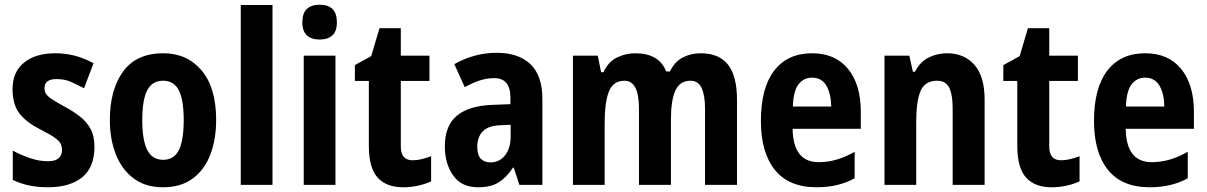

<svg xmlns="http://www.w3.org/2000/svg" viewBox="-20 -781 5097 811"><path d="M379 -161Q379 -74 327 -32Q275 10 183 10Q139 10 103.5 2.5Q68 -5 34 -21V-145Q66 -127 105.5 -113.5Q145 -100 182 -100Q213 -100 227.5 -112.5Q242 -125 242 -148Q242 -160 237.5 -171.5Q233 -183 214.5 -197Q196 -211 153 -233Q91 -264 62 -302Q33 -340 33 -405Q33 -477 81.5 -516.5Q130 -556 214 -556Q256 -556 295 -546Q334 -536 375 -514L335 -408Q305 -424 279 -435.5Q253 -447 218 -447Q168 -447 168 -408Q168 -396 173.5 -386Q179 -376 197 -363.5Q215 -351 254 -330Q289 -311 317.5 -289Q346 -267 362.5 -236.5Q379 -206 379 -161Z M893 -274Q893 -194 869 -129.5Q845 -65 795 -27.5Q745 10 668 10Q595 10 545 -27Q495 -64 469.5 -128.5Q444 -193 444 -274Q444 -402 500 -479Q556 -556 670 -556Q770 -556 831.5 -483.5Q893 -411 893 -274ZM581 -273Q581 -189 602 -147.5Q623 -106 669 -106Q715 -106 735.5 -147Q756 -188 756 -274Q756 -359 735.5 -399.5Q715 -440 669 -440Q623 -440 602 -400Q581 -360 581 -273Z M1131 0H997V-760H1131Z M1330 -761Q1403 -761 1403 -687Q1403 -649 1384 -631.5Q1365 -614 1330 -614Q1296 -614 1276.5 -631.5Q1257 -649 1257 -687Q1257 -725 1276 -743Q1295 -761 1330 -761ZM1397 -546V0H1263V-546Z M1723 -104Q1741 -104 1760 -108.5Q1779 -113 1801 -121V-15Q1778 -4 1747 3Q1716 10 1683 10Q1612 10 1575 -31Q1538 -72 1538 -165V-439H1479V-506L1548 -544L1583 -662H1673V-546H1794V-439H1673V-162Q1673 -104 1723 -104Z M2077 -558Q2171 -558 2221 -509.5Q2271 -461 2271 -363V0H2174L2150 -73H2147Q2119 -31 2086 -10.5Q2053 10 1999 10Q1929 10 1894 -40Q1859 -90 1859 -163Q1859 -250 1909.5 -292Q1960 -334 2058 -338L2136 -341V-368Q2136 -451 2068 -451Q2037 -451 2007.5 -441.5Q1978 -432 1943 -413L1899 -510Q1939 -533 1984.5 -545.5Q2030 -558 2077 -558ZM2093 -252Q2042 -250 2019 -226Q1996 -202 1996 -161Q1996 -126 2011 -110.5Q2026 -95 2052 -95Q2089 -95 2113 -124.5Q2137 -154 2137 -205V-254Z M2940 -556Q3017 -556 3055 -508Q3093 -460 3093 -359V0H2958V-322Q2958 -379 2943.5 -409.5Q2929 -440 2897 -440Q2852 -440 2833 -399Q2814 -358 2814 -277V0H2679V-322Q2679 -440 2618 -440Q2570 -440 2552 -394.5Q2534 -349 2534 -260V0H2400V-546H2505L2519 -476H2529Q2549 -520 2586 -538Q2623 -556 2663 -556Q2764 -556 2794 -479H2810Q2829 -520 2863.5 -538Q2898 -556 2940 -556Z M3410 -556Q3508 -556 3562 -490Q3616 -424 3616 -309V-237H3328Q3330 -96 3438 -96Q3515 -96 3590 -140V-28Q3522 10 3429 10Q3312 10 3253 -63.5Q3194 -137 3194 -270Q3194 -410 3250.5 -483Q3307 -556 3410 -556ZM3410 -453Q3375 -453 3353 -425Q3331 -397 3329 -331H3491Q3490 -387 3470 -420Q3450 -453 3410 -453Z M3980 -556Q4053 -556 4096 -507Q4139 -458 4139 -360V0H4004V-323Q4004 -381 3989.5 -410.5Q3975 -440 3938 -440Q3888 -440 3869 -398Q3850 -356 3850 -262V0H3716V-546H3821L3836 -478H3845Q3866 -520 3902.5 -538Q3939 -556 3980 -556Z M4462 -104Q4480 -104 4499 -108.5Q4518 -113 4540 -121V-15Q4517 -4 4486 3Q4455 10 4422 10Q4351 10 4314 -31Q4277 -72 4277 -165V-439H4218V-506L4287 -544L4322 -662H4412V-546H4533V-439H4412V-162Q4412 -104 4462 -104Z M4817 -556Q4915 -556 4969 -490Q5023 -424 5023 -309V-237H4735Q4737 -96 4845 -96Q4922 -96 4997 -140V-28Q4929 10 4836 10Q4719 10 4660 -63.5Q4601 -137 4601 -270Q4601 -410 4657.5 -483Q4714 -556 4817 -556ZM4817 -453Q4782 -453 4760 -425Q4738 -397 4736 -331H4898Q4897 -387 4877 -420Q4857 -453 4817 -453Z"/></svg>

Font: Noto Sans Gurmukhi UI Condensed
Style: Bold
Weight: 700
Width: 3
Designer: Jelle Bosma - Monotype Design Team
Foundry: Monotype Imaging Inc.
Version: Version 2.004; ttfautohint (v1.8.4.7-5d5b)